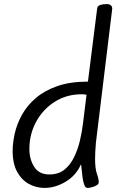

<svg xmlns="http://www.w3.org/2000/svg" viewBox="-20 -907 570 941"><path d="M198 14Q158 14 122.5 -5Q87 -24 64.5 -64Q42 -104 42 -167Q42 -207 52.5 -253.5Q63 -300 88 -345Q113 -390 155.5 -426.5Q198 -463 261 -485Q324 -507 411 -507L456 -864Q457 -878 471 -882.5Q485 -887 502 -887Q530 -887 530 -864L450 -207Q448 -183 447 -164Q446 -145 446 -129Q446 -80 455 -55Q464 -30 464 -14Q464 -5 454 1Q444 7 431 10.5Q418 14 409 14Q399 14 393.5 0Q388 -14 385 -34Q382 -54 380.5 -73Q379 -92 377 -102Q353 -47 302 -16.5Q251 14 198 14ZM222 -52Q266 -52 295 -75Q324 -98 342.5 -135.5Q361 -173 371.5 -217Q382 -261 387 -304L404 -442Q400 -444 391 -444.5Q382 -445 380 -445Q306 -445 248 -408Q190 -371 157 -310Q124 -249 124 -176Q124 -127 147.5 -89.5Q171 -52 222 -52Z"/></svg>

Font: Kite One
Style: Regular
Weight: 400
Designer: Eduardo Rodriguez Tunni
Foundry: Eduardo Rodriguez Tunni
Version: Version 1.002; ttfautohint (v1.8.4.7-5d5b);gftools[0.9.23]